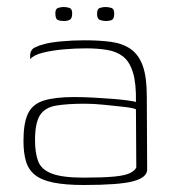

<svg xmlns="http://www.w3.org/2000/svg" viewBox="-20 -520 499 548"><path d="M219 8Q166 8 132 1Q98 -6 79.5 -21Q61 -36 54 -60Q47 -84 47 -118Q47 -169 60 -196Q73 -223 105 -233Q137 -243 192 -243Q217 -243 245 -241.5Q273 -240 299 -238Q325 -236 343.5 -233.5Q362 -231 368 -229Q369 -282 359.5 -313Q350 -344 331.5 -358.5Q313 -373 286 -377.5Q259 -382 226 -382Q193 -382 160.5 -379Q128 -376 102 -369.5Q76 -363 66 -351V-360Q66 -378 79.5 -384.5Q93 -391 106 -394Q123 -399 155.5 -402Q188 -405 221 -405Q264 -405 297 -400.5Q330 -396 353 -380Q376 -364 387.5 -332Q399 -300 399 -245L400 -35Q399 -13 359.5 -2.5Q320 8 219 8ZM219 -13Q274 -13 305.5 -16Q337 -19 351 -26Q365 -33 369 -42L368 -208Q360 -212 333.5 -215Q307 -218 276.5 -221Q246 -224 223 -224Q171 -224 139.5 -218.5Q108 -213 94 -191Q80 -169 80 -120Q80 -83 89 -59.5Q98 -36 128 -24.5Q158 -13 219 -13ZM282 -460Q274 -460 265.5 -463Q257 -466 257 -481Q257 -495 265.5 -497.5Q274 -500 281 -500Q289 -500 297.5 -497.5Q306 -495 306 -481Q306 -466 299 -463Q292 -460 282 -460ZM163 -460Q152 -460 145 -463Q138 -466 138 -482Q138 -495 146 -497.5Q154 -500 162 -500Q170 -500 178 -497.5Q186 -495 186 -482Q186 -467 179 -463.5Q172 -460 163 -460Z"/></svg>

Font: Genos ExtraLight
Style: Regular
Weight: 250
Designer: Robert E. Leuschke
Foundry: Robert E. Leuschke
Version: Version 1.010